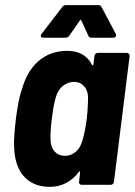

<svg xmlns="http://www.w3.org/2000/svg" viewBox="-20 -720 525 748"><path d="M297 -640 324 -581C326 -575 331 -573 337 -573H421C430 -573 435 -580 431 -588L376 -692C374 -697 369 -700 363 -700H236C230 -700 225 -697 222 -692L142 -588C136 -580 139 -573 148 -573H234C240 -573 246 -575 250 -581L291 -640C293 -644 295 -644 297 -640ZM348 -502 344 -469C343 -464 340 -464 338 -468C319 -505 286 -522 242 -522C150 -522 89 -462 65 -370C55 -346 47 -295 42 -258C38 -222 33 -173 35 -151C36 -54 84 8 174 8C218 8 258 -11 287 -50C290 -54 293 -53 292 -48L288 -12C287 -5 291 0 298 0H411C418 0 424 -5 424 -12L485 -502C485 -509 481 -514 474 -514H361C354 -514 349 -509 348 -502ZM301 -172C292 -138 267 -113 233 -113C199 -113 179 -137 177 -171C176 -195 177 -220 182 -257C186 -294 191 -319 198 -343C208 -377 235 -401 268 -401C301 -401 321 -377 323 -344C323 -319 322 -294 318 -257C313 -220 308 -195 301 -172Z"/></svg>

Font: Barlow Semi Condensed
Style: Bold Italic
Weight: 700
Width: 4
Italic angle: -7°
Designer: Jeremy Tribby
Foundry: Tribby Type
Version: Version 1.422;hotconv 1.0.109;makeotfexe 2.5.65596